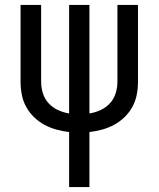

<svg xmlns="http://www.w3.org/2000/svg" viewBox="-20 -755 640 775"><path d="M259 0V-222Q233 -225 207.5 -232Q182 -239 159 -251.5Q136 -264 117 -282.5Q98 -301 85.5 -324Q73 -347 68 -373Q63 -399 63 -425V-735H146V-425Q146 -402 153 -379Q160 -356 176 -338.5Q192 -321 213.5 -311Q235 -301 259 -297V-735H341V-297Q365 -301 386.5 -311Q408 -321 424 -338.5Q440 -356 447 -379Q454 -402 454 -425V-735H537V-425Q537 -399 532 -373Q527 -347 514.5 -324Q502 -301 483 -282.5Q464 -264 441 -251.5Q418 -239 392.5 -232Q367 -225 341 -222V0Z"/></svg>

Font: Iosevka SS04 Extended
Style: Regular
Weight: 400
Width: 7
Monospace: yes
Designer: Belleve Invis
Foundry: Belleve Invis
Version: Version 19.0.0; ttfautohint (v1.8.4)